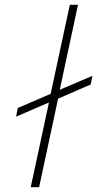

<svg xmlns="http://www.w3.org/2000/svg" viewBox="-20 -780 405 800"><path d="M108 0 184 -353 47 -294 54 -330 191 -389 271 -760H305L229 -406L365 -464L358 -428L222 -369L143 0Z"/></svg>

Font: Be Vietnam Pro Thin
Style: Italic
Weight: 100
Italic angle: -12°
Designer: Lam Bao, Tony Le, Vietanh Nguyen
Foundry: Yellow Type Foundry
Version: Version 1.002; ttfautohint (v1.8.3)